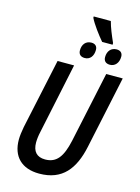

<svg xmlns="http://www.w3.org/2000/svg" viewBox="-151 -1131 894 1224"><g transform="rotate(15 295.5 -519.0)"><path d="M404 -905H473V-916C451 -966 434 -1006 423 -1048H310V-1039C328 -1001 374 -940 404 -905ZM489 -777C522 -777 546 -804 546 -845C546 -871 530 -883 506 -883C470 -883 447 -856 447 -817C447 -790 463 -777 489 -777ZM323 -777C357 -777 379 -804 379 -845C379 -870 364 -883 340 -883C303 -883 281 -856 281 -817C281 -790 297 -777 323 -777ZM233 10C386 10 457 -85 489 -235L591 -714H482L382 -246C358 -138 322 -87 246 -87C191 -87 163 -118 163 -177C163 -196 166 -223 172 -249L270 -714H161L62 -252C56 -221 52 -189 52 -166C52 -56 116 10 233 10Z"/></g></svg>

Font: Noto Sans Display SemiCondensed Medium
Style: Italic
Weight: 500
Width: 4
Italic angle: -12°
Designer: Monotype Design Team
Foundry: Monotype Imaging Inc.
Version: Version 1.900